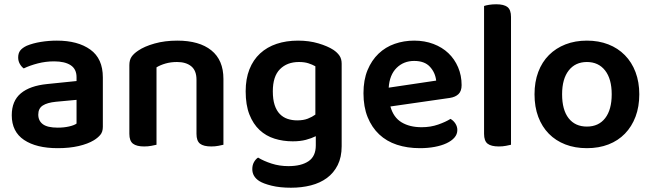

<svg xmlns="http://www.w3.org/2000/svg" viewBox="-20 -678 3050 898"><path d="M250 -81Q279 -81 303 -86.5Q327 -92 338 -100V-211L241 -202Q201 -198 180 -184.5Q159 -171 159 -142Q159 -113 180.5 -97Q202 -81 250 -81ZM246 -488Q344 -488 402.5 -446Q461 -404 461 -316V-85Q461 -61 449 -47Q437 -33 419 -22Q391 -5 348 5Q305 15 250 15Q150 15 92.5 -23.5Q35 -62 35 -139Q35 -206 77.5 -241.5Q120 -277 201 -285L338 -299V-317Q338 -355 310.5 -373Q283 -391 233 -391Q194 -391 157 -381.5Q120 -372 91 -358Q80 -366 72.5 -379.5Q65 -393 65 -409Q65 -429 74.5 -441.5Q84 -454 105 -464Q134 -476 171 -482Q208 -488 246 -488Z M899 -305Q899 -348 874.5 -368Q850 -388 808 -388Q779 -388 754.5 -381Q730 -374 712 -363V-1Q703 1 688 4Q673 7 654 7Q619 7 602 -6Q585 -19 585 -52V-373Q585 -397 595 -412Q605 -427 626 -441Q655 -461 703 -474.5Q751 -488 809 -488Q912 -488 968.5 -442.5Q1025 -397 1025 -309V-1Q1017 1 1001.5 4Q986 7 968 7Q932 7 915.5 -6Q899 -19 899 -52V-305Z M1457 -41Q1437 -31 1410.5 -24Q1384 -17 1349 -17Q1304 -17 1264 -29.5Q1224 -42 1194 -70Q1164 -98 1146.5 -142.5Q1129 -187 1129 -251Q1129 -309 1146.5 -353.5Q1164 -398 1196.5 -428Q1229 -458 1274 -473Q1319 -488 1374 -488Q1426 -488 1469.5 -475Q1513 -462 1539 -445Q1557 -433 1567.5 -418Q1578 -403 1578 -380V6Q1578 57 1559.5 94Q1541 131 1509 154.5Q1477 178 1434 189Q1391 200 1341 200Q1289 200 1250.5 190.5Q1212 181 1193 169Q1160 148 1160 113Q1160 94 1168 80Q1176 66 1187 59Q1213 75 1250 87Q1287 99 1329 99Q1389 99 1423 76Q1457 53 1457 2ZM1370 -115Q1399 -115 1419.5 -123Q1440 -131 1455 -142V-368Q1441 -376 1422.5 -382Q1404 -388 1378 -388Q1323 -388 1289.5 -354.5Q1256 -321 1256 -251Q1256 -213 1264.5 -187Q1273 -161 1288.5 -145Q1304 -129 1325 -122Q1346 -115 1370 -115Z M1806 -180Q1820 -129 1858 -106Q1896 -83 1952 -83Q1994 -83 2029.5 -95.5Q2065 -108 2087 -122Q2101 -114 2110 -100Q2119 -86 2119 -70Q2119 -50 2105.5 -34.5Q2092 -19 2068.5 -8Q2045 3 2013 9Q1981 15 1944 15Q1885 15 1836.5 -1Q1788 -17 1753.5 -49.5Q1719 -82 1699.5 -130Q1680 -178 1680 -242Q1680 -304 1699 -350Q1718 -396 1750.5 -427Q1783 -458 1826 -473Q1869 -488 1917 -488Q1966 -488 2007 -472.5Q2048 -457 2077 -429.5Q2106 -402 2122.5 -363.5Q2139 -325 2139 -280Q2139 -252 2124.5 -238Q2110 -224 2084 -220ZM1917 -393Q1868 -393 1835 -360.5Q1802 -328 1798 -268L2020 -301Q2016 -338 1991 -365.5Q1966 -393 1917 -393Z M2370 -1Q2362 1 2346.5 4Q2331 7 2313 7Q2277 7 2260.5 -6Q2244 -19 2244 -52V-650Q2252 -653 2267.5 -655.5Q2283 -658 2301 -658Q2337 -658 2353.5 -645Q2370 -632 2370 -599V-1Z M2970 -237Q2970 -179 2952.5 -132.5Q2935 -86 2903 -53Q2871 -20 2826 -2.5Q2781 15 2725 15Q2669 15 2624 -2.5Q2579 -20 2547 -52.5Q2515 -85 2497.5 -131.5Q2480 -178 2480 -237Q2480 -295 2497.5 -341.5Q2515 -388 2547.5 -420.5Q2580 -453 2625 -470.5Q2670 -488 2725 -488Q2780 -488 2825 -470.5Q2870 -453 2902.5 -420Q2935 -387 2952.5 -340.5Q2970 -294 2970 -237ZM2725 -388Q2671 -388 2640 -348.5Q2609 -309 2609 -237Q2609 -164 2639.5 -125Q2670 -86 2725 -86Q2780 -86 2810.5 -125.5Q2841 -165 2841 -237Q2841 -309 2810 -348.5Q2779 -388 2725 -388Z"/></svg>

Font: Baloo Thambi 2 SemiBold
Style: Regular
Weight: 600
Designer: Aadarsh Rajan and Ek Type
Foundry: Ek Type
Version: Version 1.640;hotconv 1.0.111;makeotfexe 2.5.65597; ttfautoh